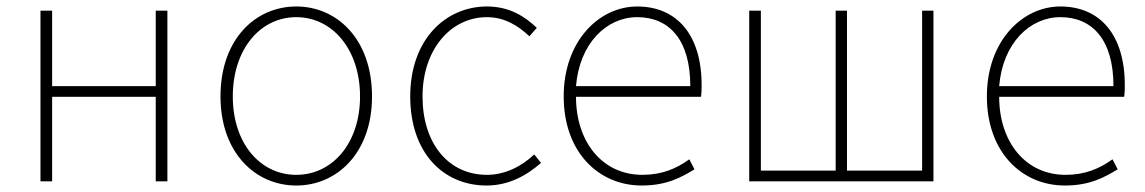

<svg xmlns="http://www.w3.org/2000/svg" viewBox="-20 -560 3536 593"><path d="M105 0H141V-261H461V0H497V-527H461V-294H141V-527H105Z M895 13C1021 13 1129 -88 1129 -262C1129 -439 1021 -540 895 -540C769 -540 661 -439 661 -262C661 -88 769 13 895 13ZM895 -20C783 -20 699 -118 699 -262C699 -407 783 -507 895 -507C1007 -507 1092 -407 1092 -262C1092 -118 1007 -20 895 -20Z M1483 13C1551 13 1607 -18 1651 -57L1630 -83C1593 -48 1542 -20 1484 -20C1364 -20 1285 -118 1285 -262C1285 -407 1372 -507 1484 -507C1538 -507 1580 -481 1615 -448L1638 -474C1603 -507 1556 -540 1484 -540C1357 -540 1247 -439 1247 -262C1247 -88 1349 13 1483 13Z M1962 13C2040 13 2085 -13 2125 -37L2109 -68C2069 -39 2024 -20 1964 -20C1840 -20 1759 -122 1759 -261H2145C2147 -275 2147 -286 2147 -297C2147 -453 2070 -540 1948 -540C1831 -540 1721 -434 1721 -262C1721 -90 1829 13 1962 13ZM1759 -294C1770 -427 1854 -507 1948 -507C2047 -507 2112 -437 2112 -294Z M2294 0H2863V-527H2828V-33H2596V-527H2561V-33H2330V-527H2294Z M3269 13C3347 13 3392 -13 3432 -37L3416 -68C3376 -39 3331 -20 3271 -20C3147 -20 3066 -122 3066 -261H3452C3454 -275 3454 -286 3454 -297C3454 -453 3377 -540 3255 -540C3138 -540 3028 -434 3028 -262C3028 -90 3136 13 3269 13ZM3066 -294C3077 -427 3161 -507 3255 -507C3354 -507 3419 -437 3419 -294Z"/></svg>

Font: Source Han Sans JP VF
Style: Regular
Weight: 250
Designer: Ryoko NISHIZUKA 西塚涼子 (kana, bopomofo & ideographs); Paul D. Hunt (Latin, Greek & Cyrillic); Sandoll Communications 산돌커뮤니
Foundry: Adobe
Version: Version 2.004;hotconv 1.0.118;makeotfexe 2.5.65603